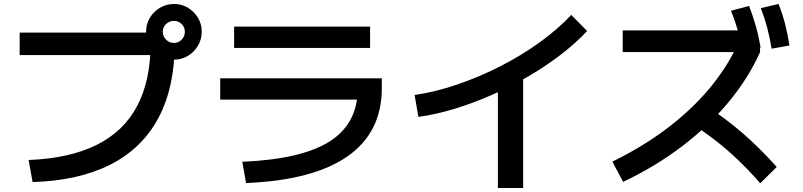

<svg xmlns="http://www.w3.org/2000/svg" viewBox="-20 -875 4040 966"><path d="M124 -70Q329 -78 465.5 -145.5Q602 -213 670 -341.5Q738 -470 738 -660L797 -598H79V-711H795V-657H859Q859 -436 777.5 -282.5Q696 -129 536.5 -47.5Q377 34 144 41ZM856 -575Q817 -575 785 -594Q753 -613 734 -645Q715 -677 715 -716Q715 -754 734 -785.5Q753 -817 785 -836Q817 -855 856 -855Q894 -855 925.5 -836Q957 -817 976 -785.5Q995 -754 995 -716Q995 -677 976 -645Q957 -613 925.5 -594Q894 -575 856 -575ZM855 -659Q878 -659 894 -675.5Q910 -692 910 -715Q910 -738 894 -754Q878 -770 855 -770Q832 -770 815.5 -754Q799 -738 799 -715Q799 -692 815.5 -675.5Q832 -659 855 -659Z M1199 -61Q1499 -74 1639.5 -164Q1780 -254 1780 -431L1836 -374H1088V-481H1901V-431Q1901 -209 1728.5 -88.5Q1556 32 1218 46ZM1158 -634V-741H1842V-634Z M2066 -397Q2169 -412 2279.5 -449.5Q2390 -487 2497 -541.5Q2604 -596 2696 -662.5Q2788 -729 2854 -800L2934 -719Q2877 -658 2801.5 -600Q2726 -542 2638.5 -491Q2551 -440 2457 -398.5Q2363 -357 2268.5 -328Q2174 -299 2085 -287ZM2485 71V-502H2612V71Z M3061 -62Q3209 -134 3330 -224.5Q3451 -315 3541 -420Q3631 -525 3686 -641L3722 -613H3113V-722H3784L3804 -639V-613Q3746 -482 3645 -360.5Q3544 -239 3409 -137Q3274 -35 3115 40ZM3805 47Q3748 -18 3692.5 -71Q3637 -124 3577.5 -170Q3518 -216 3450 -259L3529 -344Q3628 -282 3716 -205.5Q3804 -129 3888 -35ZM3716 -617Q3706 -674 3692 -722.5Q3678 -771 3658 -821L3749 -845Q3768 -795 3782.5 -744.5Q3797 -694 3807 -636ZM3862 -630Q3853 -687 3840 -735.5Q3827 -784 3808 -834L3897 -855Q3917 -805 3930 -754.5Q3943 -704 3952 -646Z"/></svg>

Font: M PLUS 1 Code SemiBold
Style: Regular
Weight: 600
Designer: Coji Morishita
Foundry: UNDERFOREST DESIGN
Version: Version 1.005